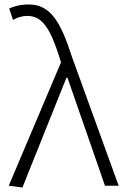

<svg xmlns="http://www.w3.org/2000/svg" viewBox="-20 -828 559 856"><path d="M80 8 276 -481H281L448 0H509L301 -574C252 -726 207 -808 109 -808C70 -808 42 -800 21 -790L38 -739C55 -749 76 -757 103 -757C171 -757 206 -694 244 -576L252 -550L19 0Z"/></svg>

Font: Genne Gothic Light
Style: Regular
Weight: 300
Designer: Ryoko NISHIZUKA (kana & ideographs); Paul D. Hunt (Latin, Greek & Cyrillic); Wenlong ZHANG (bopomofo); Sandoll Communica
Foundry: Adobe Systems Incorporated
Version: Version 1.004;PS 1.004;hotconv 16.6.51;makeotf.lib2.5.65220